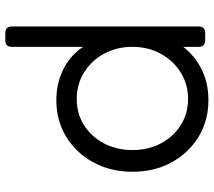

<svg xmlns="http://www.w3.org/2000/svg" viewBox="-60 -528 788 707"><g transform="rotate(90 333.5 -174.0)"><path d="M101 200Q77 200 77 176V-512Q77 -536 101 -536H128Q152 -536 152 -512V-455Q185 -498 235 -523Q285 -548 348 -548Q424 -548 483.5 -511.5Q543 -475 577.5 -412Q612 -349 612 -268Q612 -188 577.5 -124.5Q543 -61 483.5 -24.5Q424 12 348 12Q286 12 234 -14Q182 -40 152 -87V176Q152 200 128 200ZM344 -63Q398 -63 440.5 -90Q483 -117 507.5 -163.5Q532 -210 532 -268Q532 -327 507.5 -373Q483 -419 440.5 -446Q398 -473 344 -473Q290 -473 246.5 -446Q203 -419 177.5 -372.5Q152 -326 152 -268Q152 -210 177.5 -163.5Q203 -117 246.5 -90Q290 -63 344 -63Z"/></g></svg>

Font: Pitagon Sans Text
Style: Regular
Weight: 400
Designer: Travis Tran
Foundry: Pitagon
Version: Version 1.001; ttfautohint (v1.8.4.7-5d5b);gftools[0.9.26]